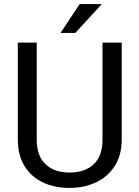

<svg xmlns="http://www.w3.org/2000/svg" viewBox="-20 -922 688 952"><path d="M68.4 0ZM583.5 -230Q583.5 -152.8 548.6 -98.6Q513.7 -44.4 454.8 -17.3Q396 9.8 325.2 9.8Q251 9.8 193.1 -17.3Q135.3 -44.4 101.8 -98.4Q68.4 -152.3 68.4 -230V-710.9H162.1V-230Q162.1 -148.9 205.8 -107.7Q249.5 -66.4 325.2 -66.4Q401.4 -66.4 444.8 -107.7Q488.3 -148.9 488.3 -230V-710.9H583.5ZM484.9 -901.9 353.5 -758.8H280.3L375 -901.9Z"/></svg>

Font: Heebo
Style: Regular
Weight: 400
Designer: Oded Ezer
Foundry: Meir Sadan
Version: Version 2.001; ttfautohint (v1.5.14-ce02) -l 8 -r 50 -G 200 